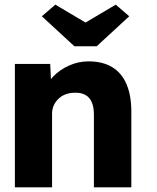

<svg xmlns="http://www.w3.org/2000/svg" viewBox="-20 -806 675 826"><path d="M44 -531H196L201 -423L169 -411Q180 -447 208.5 -476.5Q237 -506 277 -524Q317 -542 361 -542Q421 -542 462 -517.5Q503 -493 524 -444.5Q545 -396 545 -326V0H384V-313Q384 -345 375 -366Q366 -387 347.5 -397.5Q329 -408 302 -407Q281 -407 263 -400.5Q245 -394 232 -381.5Q219 -369 211.5 -353Q204 -337 204 -318V0H125Q97 0 77 0Q57 0 44 0ZM300 -607 160 -736 218 -786 348 -709 478 -786 536 -736 396 -607Z"/></svg>

Font: Our Lexend
Style: Bold
Weight: 700
Designer: Bonnie Shaver-Troup, Thomas Jockin
Foundry: Lexend
Version: Version 1.007